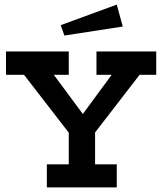

<svg xmlns="http://www.w3.org/2000/svg" viewBox="-20 -812 703 832"><path d="M6 -589H278V-488H213L339 -318L464 -488H398V-589H657V-488H585L392 -238V-100H486V0H183V-100H278V-237L84 -488H6ZM486 -792 512 -697 259 -658 243 -703Z"/></svg>

Font: Podkova
Style: Bold
Weight: 700
Designer: Ilya Yudin
Foundry: Cyreal (www.cyreal.org)
Version: Version 2.102; ttfautohint (v1.8.1.43-b0c9)